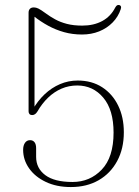

<svg xmlns="http://www.w3.org/2000/svg" viewBox="-20 -746 560 776"><path d="M73.5 -140.5Q73.5 -158 81 -168.8Q88.5 -179.5 101.5 -179.5Q113 -179.5 119.5 -171.2Q126 -163 126 -147V-112Q126 -66 163 -38.2Q200 -10.5 273 -10.5Q343.5 -10.5 391.2 -60.5Q439 -110.5 439 -210Q439 -302 397.5 -351.2Q356 -400.5 292 -400.5Q258.5 -400.5 228.8 -387.8Q199 -375 174.5 -351.5Q150 -328 131 -295Q127 -288.5 121.8 -284.8Q116.5 -281 111 -281Q102.5 -281 99 -285.2Q95.5 -289.5 95.5 -296V-695Q95.5 -704.5 100.8 -710.2Q106 -716 117 -716Q125.5 -716 135 -711.5Q144.5 -707 165 -692Q182.5 -679 203 -667.8Q223.5 -656.5 250.2 -649.5Q277 -642.5 312.5 -642.5Q359 -642.5 393.2 -661Q427.5 -679.5 446 -716Q450 -723 453.8 -724.8Q457.5 -726.5 462.5 -725.5Q466.5 -724.5 468.5 -720.5Q470.5 -716.5 468 -709Q458 -678.5 435.2 -655.2Q412.5 -632 380.8 -619.2Q349 -606.5 311.5 -606.5Q273 -606.5 239 -616Q205 -625.5 174.8 -642Q144.5 -658.5 116 -681L119.5 -682.5V-310L112 -302.5Q132 -338 160.2 -364.8Q188.5 -391.5 222.5 -406Q256.5 -420.5 294 -420.5Q351 -420.5 392.8 -393.5Q434.5 -366.5 457.5 -319.5Q480.5 -272.5 480.5 -211.5Q480.5 -145 453.5 -95Q426.5 -45 378.5 -17.5Q330.5 10 266.5 10Q208.5 10 165 -10.8Q121.5 -31.5 97.5 -65.8Q73.5 -100 73.5 -140.5Z"/></svg>

Font: Fraunces Thin
Style: Regular
Weight: 250
Version: Version 1.000;[b76b70a41]